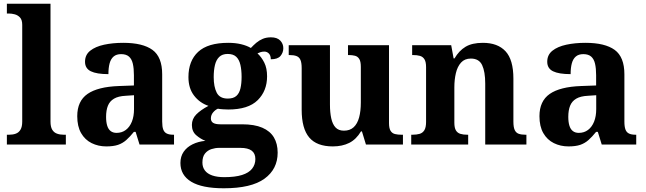

<svg xmlns="http://www.w3.org/2000/svg" viewBox="-20 -780 3486 1036"><path d="M17.1 0V-53H28.9Q49.6 -53 65.5 -58.9Q81.4 -64.8 90.6 -80.3Q99.9 -95.8 99.9 -123.9V-645.9Q99.9 -673 87.8 -685.8Q75.7 -698.6 59.2 -702.8Q42.8 -707 28.9 -707H17.1V-760H252.5V-123.9Q252.5 -95.8 261.7 -80.3Q271 -64.8 287.4 -58.9Q303.8 -53 323.4 -53H335.3V0Z M553.5 10Q510.1 10 474.3 -7.8Q438.5 -25.6 417.6 -61.8Q396.8 -98 396.8 -153.1Q396.8 -234.6 452.3 -273.2Q507.9 -311.7 621 -315.8L702.6 -318.8V-374.2Q702.6 -410.7 696.8 -435.9Q691.1 -461.1 676.1 -474.5Q661 -487.9 633.5 -487.9Q608.1 -487.9 593 -475Q578 -462.2 571.5 -438.3Q565 -414.4 565 -380Q501.5 -380 470.1 -395.4Q438.8 -410.8 438.8 -446.9Q438.8 -484.1 466.8 -506.4Q494.9 -528.7 541.8 -538.8Q588.8 -548.9 644.9 -548.9Q750.2 -548.9 802.7 -510.8Q855.1 -472.6 855.1 -379.1V-123.9Q855.1 -96.4 860.9 -81.1Q866.6 -65.8 880 -59.4Q893.4 -53 915.4 -53H919V0H732.9L711.7 -68.6H702.6Q681 -41.8 661.3 -24.3Q641.6 -6.9 616.8 1.6Q592 10 553.5 10ZM608.9 -63Q637.8 -63 658.9 -78.9Q680 -94.7 691.6 -123.6Q703.1 -152.5 703.1 -191V-266.2L658.2 -263.2Q618.1 -261.2 595.2 -247.6Q572.2 -234.1 562.3 -209.6Q552.4 -185.1 552.4 -149.1Q552.4 -121 558.5 -101.6Q564.6 -82.3 577.2 -72.7Q589.9 -63 608.9 -63Z M1187.6 235.9Q1070.3 235.9 1011.9 200.6Q953.5 165.3 953.5 99.2Q953.5 64.3 971 38.9Q988.5 13.6 1019.1 -1.4Q1049.6 -16.4 1088.4 -20.1Q1062 -30.2 1038.7 -50.4Q1015.4 -70.7 1015.4 -105.6Q1015.4 -138.5 1039 -162.5Q1062.7 -186.5 1104.8 -208.8Q1057.7 -224.5 1027.3 -264Q996.8 -303.5 996.8 -363.9Q996.8 -451.6 1049.3 -500.3Q1101.8 -548.9 1211.5 -548.9Q1249.8 -548.9 1280.6 -541.5Q1311.5 -534.1 1333.6 -521.1Q1347.7 -536.2 1363.1 -549.3Q1378.6 -562.3 1397.9 -570.5Q1417.3 -578.6 1442.2 -578.6Q1475.1 -578.6 1491.9 -561.4Q1508.7 -544.1 1508.7 -520.2Q1508.7 -496.3 1493.6 -478.2Q1478.5 -460.1 1441.2 -460.1Q1441.2 -480.4 1431 -491Q1420.7 -501.6 1406.5 -501.6Q1394.7 -501.6 1385.8 -498.6Q1377 -495.6 1369.3 -492Q1391.5 -471.5 1406.3 -441.6Q1421.1 -411.6 1421.1 -368.1Q1421.1 -289.4 1370.2 -239.3Q1319.3 -189.1 1211.5 -189.1Q1200.6 -189.1 1182.5 -190.3Q1164.4 -191.5 1155.6 -193.5Q1141.8 -187.6 1129.8 -173.5Q1117.9 -159.3 1117.9 -141Q1117.9 -124.7 1130.2 -117Q1142.6 -109.3 1168.8 -109.3H1285.9Q1352.9 -109.3 1395.2 -91Q1437.6 -72.7 1457.9 -38.6Q1478.2 -4.5 1478.2 43.7Q1478.2 132.6 1407 184.3Q1335.8 235.9 1187.6 235.9ZM1190.2 175.9Q1248.9 175.9 1285.8 164.2Q1322.8 152.5 1340.3 130.2Q1357.9 107.9 1357.9 78.1Q1357.9 47.8 1338 32.9Q1318.1 17.9 1277.3 17.9H1161.4Q1141.5 17.9 1120.8 24.6Q1100.2 31.2 1086.2 48.3Q1072.2 65.4 1072.2 97.3Q1072.2 122.2 1085.6 139.9Q1098.9 157.6 1125.4 166.8Q1152 175.9 1190.2 175.9ZM1209.1 -248.1Q1239.2 -248.1 1255.2 -262.3Q1271.2 -276.4 1277.4 -303Q1283.6 -329.5 1283.6 -365Q1283.6 -401.9 1277.2 -429.9Q1270.8 -458 1254.8 -473.4Q1238.7 -488.9 1208.6 -488.9Q1179.5 -488.9 1163 -472.9Q1146.5 -457 1139.8 -428.9Q1133.1 -400.9 1133.1 -364Q1133.1 -311.6 1149.4 -279.9Q1165.7 -248.1 1209.1 -248.1Z M1775.7 10Q1689.2 10 1648.5 -38.2Q1607.8 -86.5 1607.8 -187.7V-412.1Q1607.8 -441.5 1601.2 -456.6Q1594.7 -471.7 1580.2 -477.3Q1565.8 -483 1541.5 -483H1537.9V-536H1760.4V-215.9Q1760.4 -173.5 1767.3 -141.7Q1774.2 -109.8 1790.5 -92.3Q1806.8 -74.9 1835.8 -74.9Q1868.2 -74.9 1888.4 -93.6Q1908.6 -112.4 1917.8 -146.6Q1927 -180.8 1927 -227V-419.1Q1927 -448.2 1918.6 -461.7Q1910.2 -475.3 1895.5 -479.1Q1880.8 -483 1861.3 -483H1857.7V-536H2079V-116Q2079 -87.5 2087.6 -73.9Q2096.2 -60.3 2111.5 -56.7Q2126.8 -53 2145.9 -53H2154.2V0H1954.6L1932.9 -71.1H1927.9Q1902.1 -27.9 1864.6 -9Q1827 10 1775.7 10Z M2198.9 0V-53H2204.6Q2227.6 -53 2244 -57.7Q2260.5 -62.4 2269.8 -77.4Q2279 -92.3 2279 -122.1V-417.9Q2279 -446.1 2270.3 -460.1Q2261.7 -474 2246 -478.5Q2230.3 -483 2208.3 -483H2203.9V-536H2414.6L2427.6 -464.9H2432.6Q2456.6 -506.4 2492 -527.6Q2527.3 -548.9 2585.7 -548.9Q2665.3 -548.9 2707.8 -503.3Q2750.2 -457.6 2750.2 -355.8V-123.9Q2750.2 -93.4 2757.4 -78.2Q2764.6 -63 2779.3 -58Q2793.9 -53 2815.9 -53H2820.4V0H2598.2V-328.8Q2598.2 -393.2 2581.5 -428.6Q2564.9 -464 2520.7 -464Q2487.3 -464 2467.8 -442.4Q2448.2 -420.8 2439.9 -385.5Q2431.6 -350.2 2431.6 -309V-118.3Q2431.6 -90.4 2440 -76.5Q2448.4 -62.6 2464.1 -57.8Q2479.7 -53 2501.7 -53H2506.2V0Z M3047.5 10Q3004.1 10 2968.3 -7.8Q2932.5 -25.6 2911.6 -61.8Q2890.8 -98 2890.8 -153.1Q2890.8 -234.6 2946.3 -273.2Q3001.9 -311.7 3115 -315.8L3196.6 -318.8V-374.2Q3196.6 -410.7 3190.8 -435.9Q3185.1 -461.1 3170.1 -474.5Q3155 -487.9 3127.5 -487.9Q3102.1 -487.9 3087 -475Q3072 -462.2 3065.5 -438.3Q3059 -414.4 3059 -380Q2995.5 -380 2964.1 -395.4Q2932.8 -410.8 2932.8 -446.9Q2932.8 -484.1 2960.8 -506.4Q2988.9 -528.7 3035.8 -538.8Q3082.8 -548.9 3138.9 -548.9Q3244.2 -548.9 3296.7 -510.8Q3349.1 -472.6 3349.1 -379.1V-123.9Q3349.1 -96.4 3354.9 -81.1Q3360.6 -65.8 3374 -59.4Q3387.4 -53 3409.4 -53H3413V0H3226.9L3205.7 -68.6H3196.6Q3175 -41.8 3155.3 -24.3Q3135.6 -6.9 3110.8 1.6Q3086 10 3047.5 10ZM3102.9 -63Q3131.8 -63 3152.9 -78.9Q3174 -94.7 3185.6 -123.6Q3197.1 -152.5 3197.1 -191V-266.2L3152.2 -263.2Q3112.1 -261.2 3089.2 -247.6Q3066.2 -234.1 3056.3 -209.6Q3046.4 -185.1 3046.4 -149.1Q3046.4 -121 3052.5 -101.6Q3058.6 -82.3 3071.2 -72.7Q3083.9 -63 3102.9 -63Z"/></svg>

Font: Noto Serif Khmer
Style: Regular
Weight: 400
Designer: Danh Hong and the Monotype Design Team
Foundry: Monotype Imaging Inc.
Version: Version 2.003